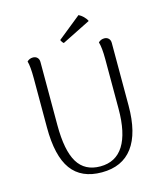

<svg xmlns="http://www.w3.org/2000/svg" viewBox="-126 -954 904 1061"><g transform="rotate(-15 325.5 -423.5)"><path d="M562 -305Q562 -148 502 -67.5Q442 13 325 13Q208 13 151.5 -64.5Q95 -142 95 -305V-587Q95 -655 86 -685Q100 -699 120 -699Q135 -699 144.5 -689.5Q154 -680 154 -664V-303Q154 -157 195.5 -89Q237 -21 325 -21Q414 -21 459 -92.5Q504 -164 504 -303V-587Q504 -652 494 -685Q508 -699 528 -699Q543 -699 552.5 -689.5Q562 -680 562 -664ZM306 -732Q302 -734 297 -741.5Q292 -749 291 -753L424 -860Q437 -854 450.5 -841Q464 -828 470 -814Z"/></g></svg>

Font: Arima Madurai Light
Style: Regular
Weight: 300
Designer: Joana Correia and Natanael Gama
Foundry: NDISCOVER
Version: Version 1.020